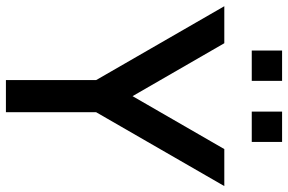

<svg xmlns="http://www.w3.org/2000/svg" viewBox="-178 -772 950 633"><g transform="rotate(90 296.5 -455.0)"><path d="M347.5 -810.5V-910.5H447.5V-810.5ZM146 -810.5V-910.5H246V-810.5ZM243.5 0V-297.5L0 -720H122L296.5 -417.5L471 -720H593L349.5 -297.5V0Z"/></g></svg>

Font: Cns Manrope SemBd
Style: Regular
Weight: 600
Designer: Mikhail Sharanda
Foundry: Mikhail Sharanda
Version: Version 4.504